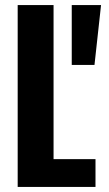

<svg xmlns="http://www.w3.org/2000/svg" viewBox="-20 -740 430 760"><path d="M50 0V-720H192V0ZM122 0V-110H358V0ZM354 -483H264V-720H380Z"/></svg>

Font: Instrument Sans Condensed
Style: Bold
Weight: 700
Width: 3
Designer: Rodrigo Fuenzalida
Foundry: fragTYPE
Version: Version 1.000;gftools[0.9.28]